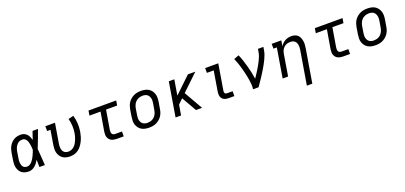

<svg xmlns="http://www.w3.org/2000/svg" viewBox="24 -1532 5803 2750"><g transform="rotate(-20 2925.0 -156.5)"><path d="M221 8Q191 8 163.5 1Q136 -6 114 -22.5Q92 -39 78.5 -63Q65 -87 59 -114.5Q53 -142 54.5 -171Q56 -200 61 -230L77 -330Q81 -355 89 -380Q97 -405 110.5 -428.5Q124 -452 143.5 -471.5Q163 -491 186 -504Q209 -517 235 -522.5Q261 -528 287 -528Q314 -528 338.5 -517.5Q363 -507 380 -488.5Q397 -470 407 -446.5Q417 -423 425 -398Q435 -428 445 -458.5Q455 -489 466 -520H549Q524 -453 499.5 -386Q475 -319 447 -252Q453 -190 456.5 -126.5Q460 -63 465 0H382Q381 -28 381 -56Q381 -84 380 -112Q367 -89 351 -68Q335 -47 315 -29.5Q295 -12 270 -2Q245 8 221 8ZM222 -66Q242 -66 262 -78Q282 -90 296.5 -107Q311 -124 322.5 -143.5Q334 -163 343.5 -183Q353 -203 361.5 -223.5Q370 -244 377 -264Q377 -284 375 -303.5Q373 -323 370 -342.5Q367 -362 362 -380.5Q357 -399 347.5 -415.5Q338 -432 322.5 -443Q307 -454 287 -454Q270 -454 253.5 -450Q237 -446 222.5 -435.5Q208 -425 197 -411.5Q186 -398 178 -382.5Q170 -367 165.5 -350.5Q161 -334 158 -318L142 -218Q139 -200 137.5 -183Q136 -166 138.5 -149Q141 -132 146 -116.5Q151 -101 161.5 -89Q172 -77 188 -71.5Q204 -66 222 -66Z M849 8Q819 8 790.5 1Q762 -6 739 -21.5Q716 -37 700.5 -60.5Q685 -84 677.5 -112Q670 -140 671 -170Q672 -200 677 -230L713 -447H662L661 -520H808L758 -218Q755 -200 754 -182Q753 -164 756 -146.5Q759 -129 766 -113.5Q773 -98 785.5 -87Q798 -76 814.5 -70.5Q831 -65 849 -65Q873 -65 897.5 -75Q922 -85 940.5 -103.5Q959 -122 972 -144Q985 -166 994.5 -189.5Q1004 -213 1010.5 -236.5Q1017 -260 1021 -284Q1030 -341 1027 -396.5Q1024 -452 1009 -504L1089 -523Q1106 -464 1110 -400.5Q1114 -337 1103 -272Q1097 -240 1087.5 -207.5Q1078 -175 1063 -143.5Q1048 -112 1027 -83Q1006 -54 978 -32.5Q950 -11 916 -1.5Q882 8 849 8Z M1563 0Q1542 0 1521.5 -3.5Q1501 -7 1483 -15.5Q1465 -24 1452 -39Q1439 -54 1432 -72.5Q1425 -91 1424.5 -112Q1424 -133 1427 -155L1476 -447H1307L1319 -520H1741L1729 -447H1560L1511 -155Q1509 -140 1509.5 -125Q1510 -110 1516 -98Q1522 -86 1535 -80Q1548 -74 1563 -74H1667V0Z M2054 8Q2023 8 1993 2Q1963 -4 1938.5 -19Q1914 -34 1896.5 -57.5Q1879 -81 1870.5 -109Q1862 -137 1863 -168Q1864 -199 1869 -230L1885 -330Q1890 -357 1899 -383.5Q1908 -410 1924 -433.5Q1940 -457 1963 -476Q1986 -495 2012 -507Q2038 -519 2065 -523.5Q2092 -528 2119 -528Q2150 -528 2180 -522Q2210 -516 2234.5 -501Q2259 -486 2276.5 -462.5Q2294 -439 2302.5 -411Q2311 -383 2310.5 -352Q2310 -321 2305 -290L2288 -190Q2284 -163 2275 -136.5Q2266 -110 2249.5 -86.5Q2233 -63 2210.5 -44Q2188 -25 2162 -13Q2136 -1 2108.5 3.5Q2081 8 2054 8ZM2054 -65Q2072 -65 2091 -69Q2110 -73 2127 -81.5Q2144 -90 2158 -103.5Q2172 -117 2182 -133Q2192 -149 2198 -166.5Q2204 -184 2207 -202L2224 -302Q2227 -321 2227.5 -340Q2228 -359 2224 -376.5Q2220 -394 2211 -409.5Q2202 -425 2188 -435.5Q2174 -446 2156 -450.5Q2138 -455 2119 -455Q2101 -455 2082.5 -451Q2064 -447 2047 -438.5Q2030 -430 2015.5 -416.5Q2001 -403 1991 -387Q1981 -371 1975 -353.5Q1969 -336 1966 -318L1950 -218Q1947 -199 1946 -180Q1945 -161 1949.5 -143.5Q1954 -126 1962.5 -110.5Q1971 -95 1985.5 -84.5Q2000 -74 2017.5 -69.5Q2035 -65 2054 -65Z M2457 0 2543 -520H2627L2588 -285L2834 -520H2947L2699 -283L2861 0H2768L2639 -226L2567 -156L2541 0Z M3267 0Q3248 0 3230 -3Q3212 -6 3196.5 -14.5Q3181 -23 3169.5 -36.5Q3158 -50 3153 -67Q3148 -84 3147.5 -102.5Q3147 -121 3150 -140L3201 -447H3097V-520H3297L3232 -128Q3230 -118 3230.5 -108Q3231 -98 3235 -90Q3239 -82 3248 -78Q3257 -74 3267 -74H3353V0Z M3638 0Q3643 -34 3641 -66.5Q3639 -99 3634.5 -131Q3630 -163 3623.5 -194.5Q3617 -226 3610 -257.5Q3603 -289 3594.5 -319.5Q3586 -350 3576.5 -380.5Q3567 -411 3556.5 -440.5Q3546 -470 3533 -499L3609 -528Q3630 -482 3645.5 -433.5Q3661 -385 3675 -335Q3689 -285 3700 -234.5Q3711 -184 3718 -132Q3736 -159 3754 -186Q3772 -213 3788.5 -240Q3805 -267 3821 -295Q3837 -323 3851 -351.5Q3865 -380 3876.5 -409Q3888 -438 3893 -468L3902 -520H3985L3976 -468Q3971 -436 3959.5 -405.5Q3948 -375 3934 -344.5Q3920 -314 3903.5 -284.5Q3887 -255 3870 -226Q3853 -197 3835 -168.5Q3817 -140 3798.5 -112Q3780 -84 3760.5 -56Q3741 -28 3722 0Z M4380 215 4466 -302Q4469 -321 4469.5 -339.5Q4470 -358 4467 -375.5Q4464 -393 4456 -408.5Q4448 -424 4435 -435Q4422 -446 4404.5 -450.5Q4387 -455 4368 -455Q4351 -455 4334 -451.5Q4317 -448 4301 -440Q4285 -432 4272 -419.5Q4259 -407 4249.5 -392Q4240 -377 4234.5 -360.5Q4229 -344 4226 -327L4172 0H4089L4163 -447H4112L4111 -520H4258L4244 -435Q4257 -456 4275.5 -474.5Q4294 -493 4316.5 -505Q4339 -517 4363 -522.5Q4387 -528 4411 -528Q4439 -528 4465 -520Q4491 -512 4509.5 -494Q4528 -476 4537.5 -451.5Q4547 -427 4551.5 -400.5Q4556 -374 4553.5 -346Q4551 -318 4547 -290L4463 215Z M5013 0Q4992 0 4971.5 -3.5Q4951 -7 4933 -15.5Q4915 -24 4902 -39Q4889 -54 4882 -72.5Q4875 -91 4874.5 -112Q4874 -133 4877 -155L4926 -447H4757L4769 -520H5191L5179 -447H5010L4961 -155Q4959 -140 4959.5 -125Q4960 -110 4966 -98Q4972 -86 4985 -80Q4998 -74 5013 -74H5117V0Z M5504 8Q5473 8 5443 2Q5413 -4 5388.5 -19Q5364 -34 5346.5 -57.5Q5329 -81 5320.5 -109Q5312 -137 5313 -168Q5314 -199 5319 -230L5335 -330Q5340 -357 5349 -383.5Q5358 -410 5374 -433.5Q5390 -457 5413 -476Q5436 -495 5462 -507Q5488 -519 5515 -523.5Q5542 -528 5569 -528Q5600 -528 5630 -522Q5660 -516 5684.5 -501Q5709 -486 5726.5 -462.5Q5744 -439 5752.5 -411Q5761 -383 5760.5 -352Q5760 -321 5755 -290L5738 -190Q5734 -163 5725 -136.5Q5716 -110 5699.5 -86.5Q5683 -63 5660.5 -44Q5638 -25 5612 -13Q5586 -1 5558.5 3.5Q5531 8 5504 8ZM5504 -65Q5522 -65 5541 -69Q5560 -73 5577 -81.5Q5594 -90 5608 -103.5Q5622 -117 5632 -133Q5642 -149 5648 -166.5Q5654 -184 5657 -202L5674 -302Q5677 -321 5677.5 -340Q5678 -359 5674 -376.5Q5670 -394 5661 -409.5Q5652 -425 5638 -435.5Q5624 -446 5606 -450.5Q5588 -455 5569 -455Q5551 -455 5532.5 -451Q5514 -447 5497 -438.5Q5480 -430 5465.5 -416.5Q5451 -403 5441 -387Q5431 -371 5425 -353.5Q5419 -336 5416 -318L5400 -218Q5397 -199 5396 -180Q5395 -161 5399.5 -143.5Q5404 -126 5412.5 -110.5Q5421 -95 5435.5 -84.5Q5450 -74 5467.5 -69.5Q5485 -65 5504 -65Z"/></g></svg>

Font: Iosevka Etoile
Style: Italic
Weight: 400
Italic angle: -9°
Designer: Belleve Invis
Foundry: Belleve Invis
Version: Version 22.1.2; ttfautohint (v1.8.4)